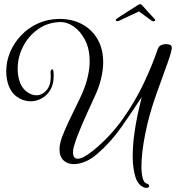

<svg xmlns="http://www.w3.org/2000/svg" viewBox="-20 -769 846 923"><path d="M684 134Q678 134 675 133Q643 122 630.5 80Q618 38 618 -17Q618 -67 625 -120.5Q632 -174 642.5 -222Q653 -270 661 -302Q614 -230 562.5 -156.5Q511 -83 445 -27Q417 -3 388 8.5Q359 20 335 20Q305 20 285.5 2Q266 -16 266 -51Q266 -74 277 -107Q290 -142 312 -188.5Q334 -235 365 -298Q389 -348 400 -392Q411 -436 411 -473Q411 -534 389 -576.5Q367 -619 334.5 -641.5Q302 -664 268 -663Q208 -661 162 -628Q116 -595 90.5 -544.5Q65 -494 65 -439Q65 -410 72 -385Q82 -349 106 -330Q130 -311 155 -311Q184 -311 206 -338Q228 -365 223 -422Q223 -427 225.5 -431.5Q228 -436 231 -436Q236 -436 237 -424Q238 -419 238 -413.5Q238 -408 238 -403Q238 -364 222 -337Q206 -310 180.5 -296Q155 -282 127 -282Q92 -282 61 -304Q30 -326 17 -372Q10 -397 10 -427Q10 -474 29 -519Q48 -564 82.5 -600Q117 -636 164 -657Q211 -678 266 -678Q328 -678 375 -652.5Q422 -627 449 -580.5Q476 -534 476 -470Q476 -433 466 -391Q456 -349 434 -302Q398 -225 373.5 -168Q349 -111 338 -74Q331 -54 331 -36Q331 -6 354 -6Q366 -6 383.5 -15Q401 -24 425 -43Q507 -109 567.5 -193.5Q628 -278 670 -366.5Q712 -455 738 -532Q743 -547 754.5 -552Q766 -557 776 -557Q783 -557 788.5 -556Q794 -555 795 -554Q806 -553 806 -537Q804 -522 796 -497Q787 -469 770 -423Q753 -377 729 -309Q695 -212 677.5 -122Q660 -32 660 29Q660 65 666 87Q672 109 684 113Q697 117 697 125Q697 134 684 134ZM544 -667Q539 -667 537 -670.5Q535 -674 540 -678Q545 -682 561 -692.5Q577 -703 596 -715Q615 -727 629.5 -736Q644 -745 645 -746Q648 -748 651 -748.5Q654 -749 655 -749Q658 -749 662 -745Q664 -743 673 -733Q682 -723 693 -710.5Q704 -698 713.5 -688.5Q723 -679 724 -677Q726 -675 726 -672Q726 -668 720.5 -667Q715 -666 711 -668L648 -714L550 -668Q548 -667 544 -667Z"/></svg>

Font: Gwendolyn
Style: Bold
Weight: 700
Designer: Robert E. Leuschke
Foundry: Robert E. Leuschke
Version: Version 1.010; ttfautohint (v1.8.3)